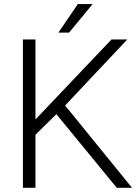

<svg xmlns="http://www.w3.org/2000/svg" viewBox="-20 -900 671 920"><path d="M250 -353 149.9 -254.4V0H89.8V-710.9H149.9V-327.6L514.2 -710.9H589.8L292 -394.5L612.8 0H539.6ZM353 -880.4H423.8L311 -743.7H259.8Z"/></svg>

Font: SteelSelectRoboto
Style: Regular
Weight: 300
Designer: Google
Version: Version 2.137; 2017